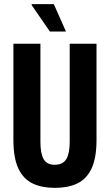

<svg xmlns="http://www.w3.org/2000/svg" viewBox="-20 -899 533 931"><path d="M246 12Q184 12 139 -9Q94 -30 69.5 -81Q45 -132 45 -221V-687H176V-211Q176 -155 191.5 -127.5Q207 -100 245 -100Q285 -100 301.5 -127.5Q318 -155 318 -211V-687H448V-221Q448 -132 423.5 -81Q399 -30 354 -9Q309 12 246 12ZM300 -746H222L133 -875L134 -879H241Z"/></svg>

Font: Archivo ExtraCondensed
Style: Bold
Weight: 700
Width: 2
Designer: Hector Gatti
Foundry: Omnibus-Type
Version: Version 2.001